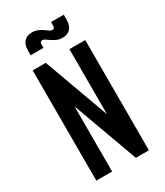

<svg xmlns="http://www.w3.org/2000/svg" viewBox="-229 -1038 973 1131"><g transform="rotate(-30 257.0 -473.0)"><path d="M78 0V-750H167L359 -222.5L328 -221V-750H435.5V0H347L154.5 -528L185.5 -529.5V0ZM328.5 -828Q303.5 -828 284.8 -837.5Q266 -847 254.5 -855Q242.5 -863.5 233.2 -869.8Q224 -876 215 -876Q207 -876 203.2 -871Q199.5 -866 199.5 -858V-833H112.5V-866Q112.5 -903.5 131.2 -924.8Q150 -946 185 -946Q207.5 -946 226 -938Q244.5 -930 257 -920.5Q269 -912 278.8 -905Q288.5 -898 298.5 -898Q307 -898 310.5 -903.5Q314 -909 314 -916.5V-942.5H400.5V-908Q400.5 -870.5 381.5 -849.2Q362.5 -828 328.5 -828Z"/></g></svg>

Font: Mohave Light SemiBold
Style: Regular
Weight: 600
Version: Version 2.003